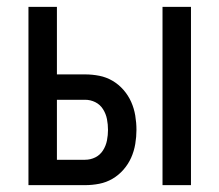

<svg xmlns="http://www.w3.org/2000/svg" viewBox="-20 -540 640 560"><path d="M454 0V-520H537V0ZM63 0V-520H146V-323H228Q249 -323 269.5 -319Q290 -315 308 -304.5Q326 -294 340 -278Q354 -262 362.5 -243Q371 -224 374.5 -203Q378 -182 378 -161Q378 -141 374.5 -120Q371 -99 362.5 -80Q354 -61 340 -45Q326 -29 308 -18.5Q290 -8 269.5 -4Q249 0 228 0ZM228 -74Q244 -74 258 -81Q272 -88 280.5 -101.5Q289 -115 292 -130.5Q295 -146 295 -161Q295 -177 292 -192.5Q289 -208 280.5 -221.5Q272 -235 258 -242Q244 -249 228 -249H146V-74Z"/></svg>

Font: Iosevka Custom Extended
Style: Regular
Weight: 400
Width: 7
Monospace: yes
Designer: Belleve Invis
Foundry: Belleve Invis
Version: Version 11.2.4; ttfautohint (v1.8.4)